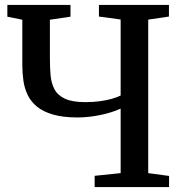

<svg xmlns="http://www.w3.org/2000/svg" viewBox="-20 -763 750 783"><path d="M472 -320Q434.5 -303 387 -293.5Q339.5 -284 296.5 -284Q237 -284 196.5 -295.8Q156 -307.5 131 -328Q106 -348.5 93 -375.5Q80 -402.5 75.5 -433.8Q71 -465 71 -497.5V-682.5L10 -695V-743H267.5V-695L183.5 -682.5V-525.5Q183.5 -489 186.2 -456.5Q189 -424 202 -399.2Q215 -374.5 244.8 -360.5Q274.5 -346.5 327.5 -346.5Q359.5 -346.5 387.2 -350.2Q415 -354 436.8 -360.2Q458.5 -366.5 472 -373.5V-683.5L383.5 -695.5V-743H669V-695.5L584.5 -683V-57L669.5 -45.5V0H366V-46L472 -57Z"/></svg>

Font: Merriweather 36pt Medium
Style: Regular
Weight: 500
Version: Version 2.100